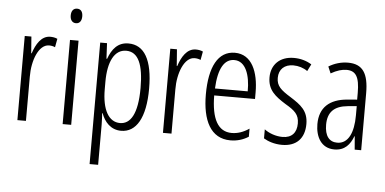

<svg xmlns="http://www.w3.org/2000/svg" viewBox="-59 -852 2426 1209"><g transform="rotate(5 1153.5 -248.0)"><path d="M229 -541C172 -541 140 -485 121 -427H118L110 -532H68V0H122V-279C121 -383 161 -486 226 -486C240 -486 254 -483 264 -478L274 -532C259 -539 243 -541 229 -541Z M382 -732C357 -732 345 -713 345 -686C345 -659 358 -640 382 -640C405 -640 418 -658 418 -686C418 -713 407 -732 382 -732ZM408 -532H354V0H408Z M723 -542C656 -542 620 -497 597 -434H593L588 -532H545V236H599V-19C599 -45 597 -70 596 -90H599C618 -37 658 10 724 10C819 10 877 -84 877 -270C877 -452 823 -542 723 -542ZM713 -495C790 -495 823 -416 823 -269C823 -103 778 -38 713 -38C642 -38 599 -111 599 -242V-289C599 -417 639 -495 713 -495Z M1149 -541C1092 -541 1060 -485 1041 -427H1038L1030 -532H988V0H1042V-279C1041 -383 1081 -486 1146 -486C1160 -486 1174 -483 1184 -478L1194 -532C1179 -539 1163 -541 1149 -541Z M1396 -542C1289 -542 1236 -438 1236 -265C1236 -102 1289 10 1415 10C1458 10 1496 -2 1529 -23V-74C1492 -49 1456 -37 1419 -37C1332 -37 1290 -115 1289 -263H1547V-305C1547 -432 1504 -542 1396 -542ZM1396 -496C1468 -496 1498 -410 1497 -307H1290C1296 -435 1334 -496 1396 -496Z M1883 -134C1883 -218 1835 -252 1769 -294C1706 -333 1678 -357 1678 -408C1678 -463 1714 -495 1769 -495C1802 -495 1834 -485 1859 -467L1881 -511C1849 -531 1811 -542 1769 -542C1678 -542 1626 -485 1626 -407C1626 -327 1674 -290 1741 -248C1801 -213 1829 -189 1829 -133C1829 -74 1798 -40 1740 -40C1697 -40 1654 -56 1625 -78V-21C1651 -5 1692 10 1741 10C1833 10 1883 -44 1883 -134Z M2111 -542C2069 -542 2026 -530 1989 -507L2007 -465C2045 -487 2078 -496 2105 -496C2164 -496 2188 -459 2188 -358V-315L2127 -310C2015 -301 1952 -245 1952 -140C1952 -61 1988 10 2072 10C2138 10 2171 -31 2191 -84H2193L2200 0H2241V-360C2241 -485 2204 -542 2111 -542ZM2133 -269 2189 -274V-216C2189 -106 2156 -34 2086 -34C2036 -34 2007 -70 2007 -141C2007 -220 2047 -261 2133 -269Z"/></g></svg>

Font: Noto Sans Gujarati UI ExtraCondensed Light
Style: Regular
Weight: 300
Width: 2
Designer: Jelle Bosma - Monotype Design Team, Universal Thirst
Foundry: Monotype Imaging Inc.
Version: Version 2.106